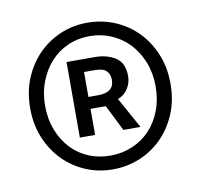

<svg xmlns="http://www.w3.org/2000/svg" viewBox="-54 -770 531 508"><g transform="rotate(-10 211.5 -516.0)"><path d="M211 -319Q172 -319 138 -333.5Q104 -348 78.5 -374Q53 -400 38 -436Q23 -472 23 -516Q23 -560 38 -596Q53 -632 78.5 -658Q104 -684 138 -698.5Q172 -713 211 -713Q250 -713 284.5 -698.5Q319 -684 344.5 -658Q370 -632 385 -596Q400 -560 400 -516Q400 -472 385 -436Q370 -400 344.5 -374Q319 -348 284.5 -333.5Q250 -319 211 -319ZM211 -356Q242 -356 269.5 -367.5Q297 -379 317 -400Q337 -421 348.5 -450.5Q360 -480 360 -516Q360 -551 348.5 -580.5Q337 -610 317 -631.5Q297 -653 269.5 -665Q242 -677 211 -677Q179 -677 152 -665Q125 -653 105.5 -631.5Q86 -610 74.5 -580.5Q63 -551 63 -516Q63 -480 74.5 -450.5Q86 -421 105.5 -400Q125 -379 152 -367.5Q179 -356 211 -356ZM139 -620H215Q247 -620 270 -605.5Q293 -591 293 -555Q293 -537 283 -521.5Q273 -506 256 -500L302 -417H256L221 -487H180V-417H139ZM206 -519Q249 -519 249 -553Q249 -568 240 -577Q231 -586 208 -586H180V-519Z"/></g></svg>

Font: Myanmar Sanpya
Style: Regular
Weight: 400
Designer: Danh Hong
Foundry: Google Inc.
Version: Version 2.00 November 22, 2015